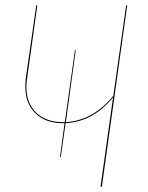

<svg xmlns="http://www.w3.org/2000/svg" viewBox="-20 -700 554 720"><path d="M457 -680 362 0H357L404 -335Q330 -244 226 -238L208 -111H205L222 -238H215Q151 -238 113 -275Q75 -312 75 -374Q75 -392 76 -401L116 -680H120L81 -401Q79 -392 79 -374Q79 -313 116 -277.5Q153 -242 215 -242H223L261 -512H264L227 -242Q329 -248 405 -341L453 -680Z"/></svg>

Font: Fira Sans Condensed Four
Style: Italic
Weight: 100
Width: 3
Italic angle: -8°
Designer: bBox Type GmbH & Carrois Corporate GbR & Edenspiekermann AG
Foundry: bBox Type GmbH & Carrois Corporate GbR & Edenspiekermann AG
Version: Version 4.301